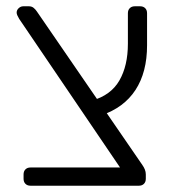

<svg xmlns="http://www.w3.org/2000/svg" viewBox="-20 -591 551 611"><path d="M77 0Q67 0 61 -6Q55 -12 55 -22V-36Q55 -46 61 -52Q67 -58 77 -58H362L41 -531Q37 -538 35 -542.5Q33 -547 33 -551Q33 -559 39.5 -565Q46 -571 54 -571H72Q81 -571 87 -566Q93 -561 97 -555L433 -66Q438 -59 441 -51.5Q444 -44 444 -36V-22Q444 -12 438 -6Q432 0 422 0ZM302 -224 273 -271Q333 -288 360 -335Q387 -382 387 -452V-549Q387 -559 393 -565Q399 -571 409 -571H426Q436 -571 442 -565Q448 -559 448 -549V-447Q448 -361 411 -304.5Q374 -248 302 -224Z"/></svg>

Font: Rubik Light
Style: Regular
Weight: 300
Designer: Hubert and Fischer
Foundry: Hubert and Fischer
Version: Version 2.300;gftools[0.9.30]